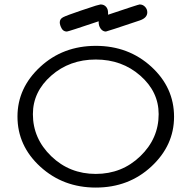

<svg xmlns="http://www.w3.org/2000/svg" viewBox="-20 -827 856 858"><path d="M58.1 -306.2Q58.1 -434.1 159.7 -528.1Q261.2 -622.1 408.2 -622.1Q554.2 -622.1 656 -529.1Q757.8 -436 757.8 -305.2Q757.8 -177.2 656.5 -83Q555.2 11.2 408.2 11.2Q262.2 11.2 160.2 -82Q58.1 -175.3 58.1 -306.2ZM127 -316.9Q127 -208 209 -128.9Q291 -49.8 408 -49.8Q524.9 -49.8 606.9 -128.9Q689 -208 689 -316.9Q689 -417 606.9 -489Q524.9 -561 408 -561Q291 -561 209 -489Q127 -417 127 -316.9ZM247.1 -727.1Q247.1 -742.2 262 -750Q276.9 -757.8 341.8 -779.8Q381.8 -793 408.2 -801.8Q426.3 -806.6 429.2 -807.1Q444.3 -807.1 453.6 -797.1Q462.9 -787.1 462.9 -770V-761.2Q599.1 -807.1 604 -807.1Q618.2 -807.1 628.2 -796.6Q638.2 -786.1 638.2 -772Q638.2 -747.1 605 -735.8Q457 -686 453.1 -686Q439 -686 429.4 -699.5Q419.9 -712.9 420.9 -731.9Q284.7 -686 278.8 -686Q262.7 -686 254.9 -700.9Q247.1 -715.8 247.1 -727.1Z"/></svg>

Font: CMU Typewriter Text Variable Width
Style: Medium
Weight: 500
Version: Version 0.7.0